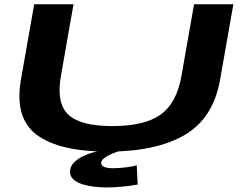

<svg xmlns="http://www.w3.org/2000/svg" viewBox="-20 -694 1138 884"><path d="M476.5 4Q253.5 4 149.5 -73Q45.5 -150 76.5 -328L137.5 -674.5H318.5L260.5 -344.5Q238.5 -220 294 -166.8Q349.5 -113.5 497 -113.5Q645 -113.5 719.2 -166.2Q793.5 -219 815.5 -344.5L873.5 -674.5H1054.5L993.5 -328Q962.5 -150 831 -73Q699.5 4 476.5 4ZM469 169Q443 169 414.2 165.8Q385.5 162.5 360 154.5Q334.5 146.5 318.5 132.5Q302.5 118.5 302.5 97Q302.5 72 320.8 54Q339 36 364.2 24.2Q389.5 12.5 411.8 6.8Q434 1 442 0H535Q530.5 1 516.5 5.8Q502.5 10.5 486 18.2Q469.5 26 457.8 35.8Q446 45.5 446 56.5Q446 80.5 501.5 80.5Q528 80.5 560.8 76.5Q593.5 72.5 609.5 66.5L614 155.5Q607 157 583.8 160.5Q560.5 164 529.8 166.5Q499 169 469 169Z"/></svg>

Font: Anybody UltraExpanded SemiBold
Style: Italic
Weight: 600
Width: 9
Italic angle: -10°
Designer: Tyler Finck
Foundry: Etcetera Type Company
Version: Version 1.010; ttfautohint (v1.8.3) -l 8 -r 50 -G 200 -x 14 